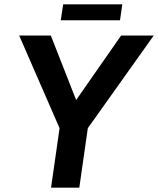

<svg xmlns="http://www.w3.org/2000/svg" viewBox="-20 -860 724 880"><path d="M214 0H343.5L382.5 -272.5L684.5 -697H535L329 -401.5L213 -697H68L253 -272.5ZM258.5 -767H530L540.5 -840H269.5Z"/></svg>

Font: HK Grotesk
Style: Bold Italic
Weight: 700
Italic angle: -16°
Designer: Alfredo Marco Pradil
Foundry: Hanken Design Co.
Version: Version 3.001;FEAKit 1.0